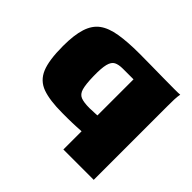

<svg xmlns="http://www.w3.org/2000/svg" viewBox="-128 -550 805 805"><g transform="rotate(45 274.5 -147.0)"><path d="M336 108V0Q321 1 308.5 1.5Q296 2 283.5 2.5Q271 3 257.5 3Q244 3 225 3Q150 3 107 -12.5Q64 -28 46 -71Q28 -114 28 -198Q28 -263 41 -303.5Q54 -344 82.5 -365Q111 -386 159.5 -394Q208 -402 277 -402Q305 -402 343.5 -401.5Q382 -401 420 -400.5Q458 -400 486 -400Q514 -400 520 -401Q517 -386 516.5 -368.5Q516 -351 516 -329V108ZM291 -92Q295 -92 302 -92.5Q309 -93 315.5 -93Q322 -93 327.5 -93.5Q333 -94 336 -94V-308Q324 -308 309 -308Q294 -308 273 -308Q248 -308 233.5 -300.5Q219 -293 213 -269.5Q207 -246 208 -198Q209 -151 215.5 -128.5Q222 -106 239.5 -99Q257 -92 291 -92Z"/></g></svg>

Font: Genos Thin ExtraBold
Style: Regular
Weight: 800
Version: Version 1.010